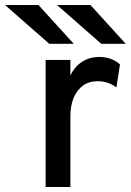

<svg xmlns="http://www.w3.org/2000/svg" viewBox="-102 -752 526 772"><path d="M81.5 0V-511H181V-448Q197.5 -484 228 -503.5Q258.5 -523 297.5 -523Q346.5 -523 380.5 -493L366 -400.5Q348.5 -413.5 330 -419.5Q311.5 -425.5 290 -425.5Q256.5 -425.5 232.2 -408.2Q208 -391 194.5 -359.5Q181 -328 181 -285V0ZM96 -576 -82 -732H52.5L194.5 -576ZM305 -576 127 -732H261.5L403.5 -576Z"/></svg>

Font: Overpass Medium
Style: Regular
Weight: 500
Designer: Delve Withrington, Dave Bailey, Thomas Jockin
Foundry: Delve Fonts LLC
Version: Version 4.000